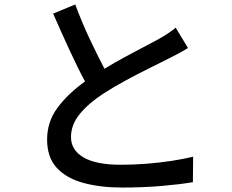

<svg xmlns="http://www.w3.org/2000/svg" viewBox="-20 -806 1040 860"><path d="M317 -786Q347 -705 382 -631Q417 -557 448 -498Q492 -525 537.5 -549.5Q583 -574 622 -594.5Q661 -615 687 -629Q712 -643 731 -655.5Q750 -668 767 -682L822 -591Q803 -579 781.5 -567.5Q760 -556 736 -544Q703 -527 652 -502Q601 -477 545.5 -447Q490 -417 442 -386Q376 -343 337 -295Q298 -247 298 -192Q298 -134 354 -101Q410 -68 522 -68Q576 -68 635 -72.5Q694 -77 749 -85.5Q804 -94 845 -104L844 10Q785 20 703 27Q621 34 526 34Q430 34 354 13.5Q278 -7 234.5 -54Q191 -101 191 -181Q191 -261 238 -324Q285 -387 361 -441Q327 -504 290 -584.5Q253 -665 218 -745Z"/></svg>

Font: Source Han Sans Medium
Style: Regular
Weight: 500
Designer: Ryoko NISHIZUKA Ë•øÂ°öÊ∂ºÂ≠ê (kana, bopomofo & ideographs); Paul D. Hunt (Latin, Greek & Cyrillic); Sandoll Communicatio
Foundry: Adobe
Version: Version 2.004;hotconv 1.0.118;makeotfexe 2.5.65603